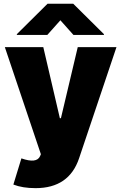

<svg xmlns="http://www.w3.org/2000/svg" viewBox="-20 -796 645 1021"><path d="M169 204.5Q99.8 204.5 51.1 185.4L93.8 46.2Q175.4 74.9 193.2 34.1L197.4 24.1L5.7 -545.5H210.2L298.3 -167.6H304L393.5 -545.5H599.4L400.6 45.5Q347.3 204.5 169 204.5ZM231.5 -610.1H69.6V-614.3L233 -776.3H369.3L532.7 -614.3V-610.1H370.7L301.1 -688.2Z"/></svg>

Font: Karasuma Gothic
Style: Black
Weight: 900
Designer: Rasmus Andersson / Ryoko Nishizuka
Foundry: Genbu
Version: Version 1.00